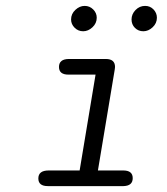

<svg xmlns="http://www.w3.org/2000/svg" viewBox="-20 -631 565 651"><path d="M110 -26Q110 -53 145 -53H250L304 -378H212Q180 -378 180 -404Q180 -431 214 -431H339Q370 -431 370 -404Q370 -402 369.5 -399Q369 -396 369 -395L312 -53H398Q430 -53 430 -27Q430 -1 399 0H142Q110 0 110 -26ZM221 -565Q221 -584 235.5 -597.5Q250 -611 267 -611Q284 -611 296 -599Q308 -587 308 -571Q308 -552 293.5 -538.5Q279 -525 262 -525Q245 -525 233 -537Q221 -549 221 -565ZM426 -565Q426 -583 439.5 -597Q453 -611 472 -611Q489 -611 500.5 -599Q512 -587 512 -571Q512 -552 497.5 -538.5Q483 -525 466 -525Q449 -525 437.5 -536.5Q426 -548 426 -565Z"/></svg>

Font: CMU Typewriter Text
Style: LightOblique
Weight: 200
Italic angle: -9.46001°
Version: Version 0.7.0